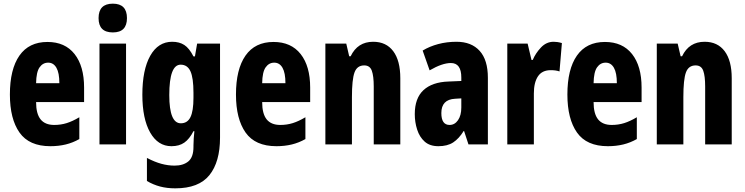

<svg xmlns="http://www.w3.org/2000/svg" viewBox="-20 -788 4066 1048"><path d="M239 -559Q335 -559 387 -493Q439 -427 439 -310V-231H177Q177 -167 201.5 -136.5Q226 -106 276 -106Q312 -106 344 -116Q376 -126 413 -148V-29Q378 -9 339 0.5Q300 10 255 10Q139 10 86.5 -64.5Q34 -139 34 -272Q34 -410 86 -484.5Q138 -559 239 -559ZM243 -446Q214 -446 196 -420.5Q178 -395 177 -334H304Q304 -390 288 -418Q272 -446 243 -446Z M596 -768Q673 -768 673 -689Q673 -611 596 -611Q518 -611 518 -689Q518 -768 596 -768ZM668 -550V0H523V-550Z M920 -560Q959 -560 986 -542.5Q1013 -525 1036 -480H1044L1056 -550H1181V-37Q1181 96 1123 168Q1065 240 937 240Q891 240 853.5 230Q816 220 782 200V74Q824 96 860.5 106Q897 116 933 116Q980 116 1008 93Q1036 70 1036 14V6Q1036 -11 1037.5 -33Q1039 -55 1041 -72H1036Q1014 -29 986 -9.5Q958 10 916 10Q842 10 799.5 -65Q757 -140 757 -271Q757 -407 800 -483.5Q843 -560 920 -560ZM966 -435Q904 -435 904 -269Q904 -115 967 -115Q1003 -115 1019.5 -148.5Q1036 -182 1036 -254V-282Q1036 -363 1019.5 -399Q1003 -435 966 -435Z M1473 -559Q1569 -559 1621 -493Q1673 -427 1673 -310V-231H1411Q1411 -167 1435.5 -136.5Q1460 -106 1510 -106Q1546 -106 1578 -116Q1610 -126 1647 -148V-29Q1612 -9 1573 0.5Q1534 10 1489 10Q1373 10 1320.5 -64.5Q1268 -139 1268 -272Q1268 -410 1320 -484.5Q1372 -559 1473 -559ZM1477 -446Q1448 -446 1430 -420.5Q1412 -395 1411 -334H1538Q1538 -390 1522 -418Q1506 -446 1477 -446Z M2017 -560Q2088 -560 2126.5 -508.5Q2165 -457 2165 -361V0H2020V-316Q2020 -373 2009.5 -402Q1999 -431 1968 -431Q1929 -431 1915 -392.5Q1901 -354 1901 -258V0H1756V-550H1870L1886 -481H1894Q1932 -560 2017 -560Z M2472 -560Q2553 -560 2598 -510.5Q2643 -461 2643 -363V0H2537L2513 -73H2511Q2485 -31 2453.5 -10.5Q2422 10 2373 10Q2326 10 2298 -15Q2270 -40 2257 -80.5Q2244 -121 2244 -165Q2244 -252 2291.5 -296Q2339 -340 2428 -343L2498 -346V-365Q2498 -444 2441 -444Q2394 -444 2325 -404L2287 -512Q2325 -535 2372 -547.5Q2419 -560 2472 -560ZM2464 -249Q2389 -245 2389 -171Q2389 -106 2434 -106Q2462 -106 2480 -132Q2498 -158 2498 -201V-251Z M3002 -560Q3012 -560 3022.5 -558.5Q3033 -557 3047 -553L3034 -398Q3015 -405 2986 -405Q2939 -405 2916.5 -371.5Q2894 -338 2894 -278V0H2749V-550H2860L2881 -461H2888Q2903 -497 2932.5 -528.5Q2962 -560 3002 -560Z M3282 -559Q3378 -559 3430 -493Q3482 -427 3482 -310V-231H3220Q3220 -167 3244.5 -136.5Q3269 -106 3319 -106Q3355 -106 3387 -116Q3419 -126 3456 -148V-29Q3421 -9 3382 0.5Q3343 10 3298 10Q3182 10 3129.5 -64.5Q3077 -139 3077 -272Q3077 -410 3129 -484.5Q3181 -559 3282 -559ZM3286 -446Q3257 -446 3239 -420.5Q3221 -395 3220 -334H3347Q3347 -390 3331 -418Q3315 -446 3286 -446Z M3826 -560Q3897 -560 3935.5 -508.5Q3974 -457 3974 -361V0H3829V-316Q3829 -373 3818.5 -402Q3808 -431 3777 -431Q3738 -431 3724 -392.5Q3710 -354 3710 -258V0H3565V-550H3679L3695 -481H3703Q3741 -560 3826 -560Z"/></svg>

Font: Noto Sans Lao Looped ExtraCondensed ExtraBold
Style: Regular
Weight: 800
Width: 2
Designer: Mark Frömberg, Ben Mitchell
Foundry: The Fontpad Ltd
Version: Version 1.002; ttfautohint (v1.8.4.7-5d5b)